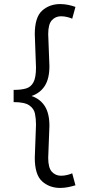

<svg xmlns="http://www.w3.org/2000/svg" viewBox="-20 -772 433 944"><path d="M276 152Q223 152 187 119.5Q151 87 151 4L157 -159Q157 -188 152 -213Q147 -238 124 -254Q101 -270 47 -270V-330Q84 -330 108 -337Q132 -344 144.5 -367.5Q157 -391 157 -440L151 -604Q151 -687 187 -719.5Q223 -752 276 -752Q296 -752 315.5 -748Q335 -744 351 -738L335 -680Q327 -684 311.5 -688Q296 -692 280 -692Q253 -692 235 -672.5Q217 -653 217 -604L223 -447Q223 -385 200 -349.5Q177 -314 135 -300Q177 -286 200 -250.5Q223 -215 223 -153L217 4Q217 53 235 72.5Q253 92 280 92Q296 92 311.5 88Q327 84 335 80L351 139Q335 144 315.5 148Q296 152 276 152Z"/></svg>

Font: Lil Grotesk
Style: Regular
Weight: 400
Designer: Bastien Sozeau
Foundry: NBR — Bastien Sozeau
Version: Version 4.002; ttfautohint (v1.8.4.7-5d5b)